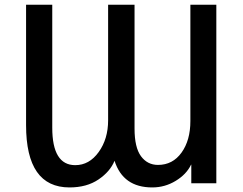

<svg xmlns="http://www.w3.org/2000/svg" viewBox="-20 -779 1031 816"><path d="M90.8 -247.1V-758.8H202.1V-236.3Q202.1 -77.1 299.8 -77.1Q359.4 -77.1 399.4 -132.8Q439.5 -188.5 439.5 -267.6V-758.8H551.8V-232.4Q551.8 -152.3 579.1 -115.2Q606.4 -78.1 651.4 -78.1Q713.9 -78.1 751.5 -130.4Q789.1 -182.6 789.1 -264.6V-758.8H899.4V0H793V-79.1H792Q772.5 -38.1 726.6 -10.3Q680.7 17.6 627 17.6Q502.9 17.6 466.8 -95.7Q448.2 -49.8 398.4 -16.1Q348.6 17.6 275.4 17.6Q90.8 17.6 90.8 -247.1Z"/></svg>

Font: Gothic A1 SemiBold
Style: Regular
Weight: 600
Version: Version 2.50